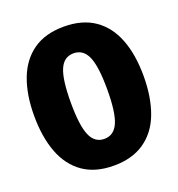

<svg xmlns="http://www.w3.org/2000/svg" viewBox="-129 -814 859 926"><g transform="rotate(-20 300.0 -350.5)"><path d="M300 6Q204.5 6 142.2 -37.8Q80 -81.5 49.5 -161.8Q19 -242 19 -351Q19 -460 49.5 -539.8Q80 -619.5 142.2 -663.2Q204.5 -707 300 -707Q393.5 -707 456 -664.5Q518.5 -622 549.8 -542.2Q581 -462.5 581 -351Q581 -243.5 550.8 -162.2Q520.5 -81 455.5 -36.5Q392.5 6 300 6ZM300 -131Q349.5 -131 371.8 -182Q394 -233 394 -351Q394 -468.5 372 -519.2Q350 -570 300 -570Q250.5 -570 228.8 -519.2Q207 -468.5 207 -351Q207 -233 229 -182Q251 -131 300 -131Z"/></g></svg>

Font: Argentum Novus
Style: Bold
Weight: 700
Designer: Julieta Ulanovsky (font) & Cristiano Sobral (main changes)
Foundry: Julieta Ulanovsky (font) & Cristiano Sobral (main changes)
Version: Version 3.00;November 27, 2020;FontCreator 13.0.0.2655 64-bi